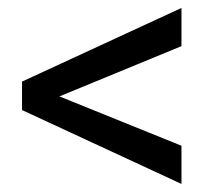

<svg xmlns="http://www.w3.org/2000/svg" viewBox="-20 -556 548 481"><path d="M128.9 -314.5 434.6 -440.4V-536.1L35.2 -351.6V-280.3L434.6 -95.2V-190.9Z"/></svg>

Font: Vazir
Style: Regular
Weight: 400
Designer: Saber Rastikerdar
Foundry: Saber Rastikerdar
Version: Version 27.002;January 24, 2021;FontCreator 13.0.0.2683 64-b